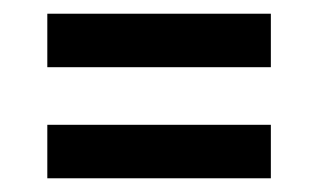

<svg xmlns="http://www.w3.org/2000/svg" viewBox="-20 -490 478 280"><path d="M375 -308V-230H49V-308ZM375 -470V-392H49V-470Z"/></svg>

Font: Bebas Neue Bold
Style: Regular
Weight: 700
Designer: Ryoichi Tsunekawa & LGV (GE)
Foundry: Free Software Foundation, Inc.
Version: Version 1.003 August 13, 2016